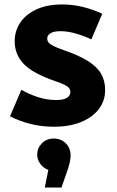

<svg xmlns="http://www.w3.org/2000/svg" viewBox="-20 -557 525 862"><path d="M25 -35 76 -154Q108 -135 149 -121.5Q190 -108 230 -108Q268 -108 282 -118.5Q296 -129 296 -144Q296 -154 289.5 -162Q283 -170 268.5 -177Q254 -184 230 -192Q128 -227 87 -269.5Q46 -312 46 -372Q46 -418 71 -455.5Q96 -493 144 -515Q192 -537 260 -537Q309 -537 355.5 -525Q402 -513 439 -495L390 -380Q360 -395 322 -406Q284 -417 252 -417Q222 -417 207 -408Q192 -399 192 -384Q192 -374 198.5 -366Q205 -358 221 -350Q237 -342 266 -332Q333 -309 374 -283.5Q415 -258 433.5 -226.5Q452 -195 452 -153Q452 -104 423.5 -67Q395 -30 343.5 -9Q292 12 222 12Q164 12 113.5 -1.5Q63 -15 25 -35ZM297 141Q297 155 292.5 175Q288 195 278 222L256 285H181L197 206Q174 197 160.5 178Q147 159 147 137Q147 108 168 86.5Q189 65 221 65Q254 65 275.5 86.5Q297 108 297 141Z"/></svg>

Font: Radio Canada
Style: Regular
Weight: 400
Designer: Charles Daoud, Etienne Aubert Bonn, Alexandre Saumier Demers, Jacques Le Bailly
Foundry: Radio-Canada
Version: Version 2.104;gftools[0.9.28.dev5+ged2979d]